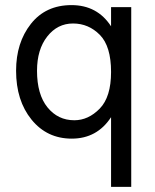

<svg xmlns="http://www.w3.org/2000/svg" viewBox="-20 -535 607 752"><path d="M125 -258Q125 -165 166 -114.5Q207 -64 271 -64Q326 -64 370.5 -109.5Q415 -155 415 -253Q415 -354 371 -398.5Q327 -443 266 -443Q205 -443 165 -392Q125 -341 125 -258ZM494 197H415V-76Q360 8 261 8Q164 8 103.5 -66.5Q43 -141 43 -258Q43 -368 101 -441.5Q159 -515 260 -515Q361 -515 415 -432V-507H494Z"/></svg>

Font: Hind Guntur
Style: Regular
Weight: 400
Version: Version 1.000;PS 1.0;hotconv 1.0.86;makeotf.lib2.5.63406; tt